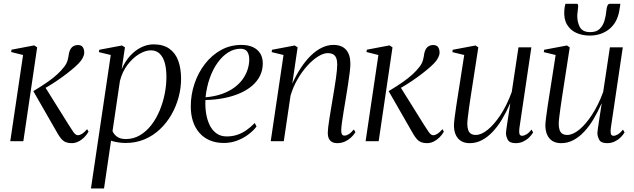

<svg xmlns="http://www.w3.org/2000/svg" viewBox="-20 -756 3394 1028"><path d="M35 0 103.5 -461.5 39.5 -477.5 42 -490 163 -513 179 -502.5 105 0ZM363.5 10.5Q345.5 10.5 332.5 5.2Q319.5 0 309.5 -11.2Q299.5 -22.5 289.5 -39.5L158.5 -268Q204 -295.5 235 -317.2Q266 -339 287 -358.5Q308 -378 323 -397.5Q337.5 -415.5 342.5 -435.5Q347.5 -455.5 349 -469.5Q352 -484.5 358.5 -494.8Q365 -505 375 -510Q385 -515 396.5 -515Q415.5 -515 423.2 -503.5Q431 -492 431 -474.5Q431 -462 423.5 -447Q416 -432 401.5 -417Q387 -402 364.5 -383.2Q342 -364.5 315.5 -345.2Q289 -326 262.2 -308.8Q235.5 -291.5 212 -279L218 -295.5L348.5 -86.5Q360 -68.5 372.2 -50.2Q384.5 -32 397 -32Q407.5 -32 419.8 -39.8Q432 -47.5 446.5 -64.5L454 -51Q444.5 -34 430.2 -20Q416 -6 399 2.2Q382 10.5 363.5 10.5Z M467 253 573 -461.5 509.5 -477 511.5 -489.5 633 -512.5 649 -502.5 631.5 -385.5Q649.5 -427.5 676.8 -457.2Q704 -487 736.5 -502.8Q769 -518.5 801.5 -518.5Q854 -518.5 886.8 -495.2Q919.5 -472 934.5 -430.5Q949.5 -389 949.5 -334Q949.5 -284.5 936.2 -235.2Q923 -186 897.8 -142Q872.5 -98 836.2 -63.8Q800 -29.5 753.8 -10Q707.5 9.5 652.5 9.5Q631.5 9.5 611.8 6.2Q592 3 574.5 -2.5L537 253ZM582.5 -54Q590 -36 607.2 -23.8Q624.5 -11.5 653.5 -11.5Q695 -11.5 729.2 -31.8Q763.5 -52 790 -86.2Q816.5 -120.5 834.5 -163.5Q852.5 -206.5 861.8 -253Q871 -299.5 871 -343.5Q871 -389 861.8 -420.8Q852.5 -452.5 834 -469.5Q815.5 -486.5 787.5 -486.5Q758 -486.5 724.2 -466Q690.5 -445.5 662.5 -408.8Q634.5 -372 622 -322Z M1353.5 -78.5Q1336.5 -56 1309.5 -35.8Q1282.5 -15.5 1249 -3Q1215.5 9.5 1179 9.5Q1136.5 9.5 1103.5 -4.5Q1070.5 -18.5 1047.8 -44.5Q1025 -70.5 1013.2 -106.2Q1001.5 -142 1001.5 -186Q1001.5 -249.5 1021.5 -308.5Q1041.5 -367.5 1077.8 -414.2Q1114 -461 1163.5 -488.2Q1213 -515.5 1272.5 -515.5Q1309 -515.5 1334.5 -503.5Q1360 -491.5 1373.5 -469.5Q1387 -447.5 1387 -417Q1387 -380.5 1372 -350.2Q1357 -320 1329.5 -296.5Q1302 -273 1264 -256.5Q1226 -240 1179.5 -230.8Q1133 -221.5 1080 -220.5Q1078 -184 1083.5 -149.2Q1089 -114.5 1102.5 -86.5Q1116 -58.5 1138.8 -42Q1161.5 -25.5 1194 -25.5Q1223 -25.5 1248.8 -33.8Q1274.5 -42 1298.2 -58.2Q1322 -74.5 1344 -97.5ZM1267 -495Q1233.5 -495 1202.5 -475.8Q1171.5 -456.5 1146 -421.5Q1120.5 -386.5 1103.5 -339Q1086.5 -291.5 1080.5 -235Q1130.5 -239.5 1168.8 -253.2Q1207 -267 1234.8 -287.5Q1262.5 -308 1280 -332.8Q1297.5 -357.5 1306 -384.5Q1314.5 -411.5 1314.5 -438Q1314.5 -463 1304 -479Q1293.5 -495 1267 -495Z M1545 -308Q1565.5 -354 1590.5 -392Q1615.5 -430 1643.8 -457.8Q1672 -485.5 1702.8 -500.5Q1733.5 -515.5 1765.5 -515.5Q1810 -515.5 1833 -489.5Q1856 -463.5 1856 -414Q1856 -398.5 1852.5 -369Q1849 -339.5 1843.2 -302.2Q1837.5 -265 1831 -226Q1825 -190.5 1819.5 -156.8Q1814 -123 1810.5 -97.2Q1807 -71.5 1807 -58Q1807 -43.5 1810.8 -36.8Q1814.5 -30 1825 -30Q1835 -30 1847.2 -37.5Q1859.5 -45 1874.5 -63L1883 -48Q1872.5 -31.5 1857.8 -18.2Q1843 -5 1824.8 2.8Q1806.5 10.5 1784 10.5Q1770.5 10.5 1759.2 5Q1748 -0.5 1741.5 -12.8Q1735 -25 1735 -45.5Q1735 -55.5 1737.2 -74.8Q1739.5 -94 1743.5 -119.8Q1747.5 -145.5 1752.5 -175Q1757.5 -204.5 1762.5 -235Q1767 -262 1771.2 -288Q1775.5 -314 1778.8 -337.2Q1782 -360.5 1783.8 -379.5Q1785.5 -398.5 1785.5 -411.5Q1785.5 -432 1780.2 -445.2Q1775 -458.5 1763.8 -465Q1752.5 -471.5 1734.5 -471.5Q1711.5 -471.5 1682.8 -453.5Q1654 -435.5 1625.2 -403.8Q1596.5 -372 1572.8 -331Q1549 -290 1535.5 -243.5L1499.5 0H1429.5L1498 -461.5L1434.5 -477L1436.5 -489.5L1558 -512.5L1573.5 -502.5Z M1937.5 0 2006 -461.5 1942 -477.5 1944.5 -490 2065.5 -513 2081.5 -502.5 2007.5 0ZM2266 10.5Q2248 10.5 2235 5.2Q2222 0 2212 -11.2Q2202 -22.5 2192 -39.5L2061 -268Q2106.5 -295.5 2137.5 -317.2Q2168.5 -339 2189.5 -358.5Q2210.5 -378 2225.5 -397.5Q2240 -415.5 2245 -435.5Q2250 -455.5 2251.5 -469.5Q2254.5 -484.5 2261 -494.8Q2267.5 -505 2277.5 -510Q2287.5 -515 2299 -515Q2318 -515 2325.8 -503.5Q2333.5 -492 2333.5 -474.5Q2333.5 -462 2326 -447Q2318.5 -432 2304 -417Q2289.5 -402 2267 -383.2Q2244.5 -364.5 2218 -345.2Q2191.5 -326 2164.8 -308.8Q2138 -291.5 2114.5 -279L2120.5 -295.5L2251 -86.5Q2262.5 -68.5 2274.8 -50.2Q2287 -32 2299.5 -32Q2310 -32 2322.2 -39.8Q2334.5 -47.5 2349 -64.5L2356.5 -51Q2347 -34 2332.8 -20Q2318.5 -6 2301.5 2.2Q2284.5 10.5 2266 10.5Z M2495 10.5Q2467.5 10.5 2448.8 -1Q2430 -12.5 2420.2 -34Q2410.5 -55.5 2410.5 -86Q2410.5 -96.5 2414 -124.8Q2417.5 -153 2422.5 -186.2Q2427.5 -219.5 2431.8 -246Q2436 -272.5 2437 -279L2465.5 -461.5L2402 -477L2404 -489.5L2526 -512.5L2541 -502.5L2505 -270Q2503 -256 2499 -231Q2495 -206 2491.2 -178.2Q2487.5 -150.5 2484.8 -127.2Q2482 -104 2482 -93.5Q2482 -73.5 2486.8 -60Q2491.5 -46.5 2501.5 -40Q2511.5 -33.5 2527.5 -33.5Q2557.5 -33.5 2592.2 -62Q2627 -90.5 2660.8 -142.2Q2694.5 -194 2720 -263.5L2756 -502.5H2825L2761 -70.5Q2758.5 -53 2760.8 -41Q2763 -29 2776 -29Q2786 -29 2799.2 -37Q2812.5 -45 2826 -62L2834.5 -47Q2826.5 -33 2812.8 -19.8Q2799 -6.5 2781 2Q2763 10.5 2741 10.5Q2708 10.5 2698.5 -8.2Q2689 -27 2689 -44Q2689 -48 2691.5 -66.5Q2694 -85 2698 -110.5Q2702 -136 2705.8 -160.8Q2709.5 -185.5 2712 -201.5H2711Q2691 -156 2667.8 -117.2Q2644.5 -78.5 2617.5 -50Q2590.5 -21.5 2560 -5.5Q2529.5 10.5 2495 10.5Z M2984.5 10.5Q2957 10.5 2938.2 -1Q2919.5 -12.5 2909.8 -34Q2900 -55.5 2900 -86Q2900 -96.5 2903.5 -124.8Q2907 -153 2912 -186.2Q2917 -219.5 2921.2 -246Q2925.5 -272.5 2926.5 -279L2955 -461.5L2891.5 -477L2893.5 -489.5L3015.5 -512.5L3030.5 -502.5L2994.5 -270Q2992.5 -256 2988.5 -231Q2984.5 -206 2980.8 -178.2Q2977 -150.5 2974.2 -127.2Q2971.5 -104 2971.5 -93.5Q2971.5 -73.5 2976.2 -60Q2981 -46.5 2991 -40Q3001 -33.5 3017 -33.5Q3047 -33.5 3081.8 -62Q3116.5 -90.5 3150.2 -142.2Q3184 -194 3209.5 -263.5L3245.5 -502.5H3314.5L3250.5 -70.5Q3248 -53 3250.2 -41Q3252.5 -29 3265.5 -29Q3275.5 -29 3288.8 -37Q3302 -45 3315.5 -62L3324 -47Q3316 -33 3302.2 -19.8Q3288.5 -6.5 3270.5 2Q3252.5 10.5 3230.5 10.5Q3197.5 10.5 3188 -8.2Q3178.5 -27 3178.5 -44Q3178.5 -48 3181 -66.5Q3183.5 -85 3187.5 -110.5Q3191.5 -136 3195.2 -160.8Q3199 -185.5 3201.5 -201.5H3200.5Q3180.5 -156 3157.2 -117.2Q3134 -78.5 3107 -50Q3080 -21.5 3049.5 -5.5Q3019 10.5 2984.5 10.5ZM3068.5 -735.5Q3074 -735.5 3075 -729.2Q3076 -723 3075 -714.5Q3074.5 -706.5 3073 -696.5Q3071.5 -686.5 3071 -678.5Q3069 -643 3083.2 -613.5Q3097.5 -584 3140 -584Q3173 -584 3190.8 -601.2Q3208.5 -618.5 3216.5 -645.5Q3224.5 -672.5 3227 -702.5Q3228 -714.5 3232.2 -725Q3236.5 -735.5 3244.5 -735.5H3301.5Q3301 -732 3300.2 -725.5Q3299.5 -719 3296 -699.5Q3285 -634.5 3241.8 -600Q3198.5 -565.5 3137.5 -565.5Q3098 -565.5 3065.8 -580Q3033.5 -594.5 3015.8 -624.5Q2998 -654.5 3001.5 -701.5Q3002 -710 3003.5 -718.8Q3005 -727.5 3007.5 -735.5Z"/></svg>

Font: Merriweather 144pt Light
Style: Italic
Weight: 300
Italic angle: -7.8°
Version: Version 2.101